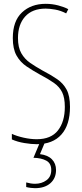

<svg xmlns="http://www.w3.org/2000/svg" viewBox="-20 -744 429 1004"><path d="M346 -185Q346 -91 301 -40.5Q256 10 172 10Q144 10 107.5 4Q71 -2 42 -15V-44Q68 -32 104 -24Q140 -16 172 -16Q247 -16 283 -62Q319 -108 319 -185Q319 -233 305 -261.5Q291 -290 262 -310.5Q233 -331 189 -354Q151 -375 118.5 -397Q86 -419 66.5 -453.5Q47 -488 47 -545Q47 -634 95 -679Q143 -724 219 -724Q253 -724 285 -715.5Q317 -707 337 -696L326 -674Q297 -689 268 -694Q239 -699 219 -699Q149 -699 111.5 -657.5Q74 -616 74 -545Q74 -496 91.5 -465.5Q109 -435 138 -415Q167 -395 201 -376Q247 -352 279 -330Q311 -308 328.5 -275Q346 -242 346 -185ZM273 145Q273 188 243.5 214Q214 240 163 240Q154 240 141 238.5Q128 237 117 234V210Q142 217 163 217Q198 217 223 198.5Q248 180 248 145Q248 110 222 96Q196 82 155 81L189 0H215L189 62Q230 67 251.5 89Q273 111 273 145Z"/></svg>

Font: Noto Sans Lao UI ExtCond Thin
Style: Regular
Weight: 100
Width: 2
Designer: Monotype Design Team
Foundry: Monotype Imaging Inc.
Version: Version 2.000; ttfautohint (v1.8.4.7-5d5b)